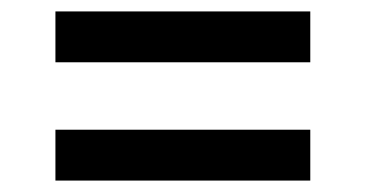

<svg xmlns="http://www.w3.org/2000/svg" viewBox="-20 -465 640 336"><path d="M77 -356V-445H523V-356ZM77 -149V-238H523V-149Z"/></svg>

Font: Kreadon Light
Style: Bold
Weight: 600
Designer: Reiya WATANABE
Foundry: StudioGnu
Version: Version 1.003; ttfautohint (v1.8.4.7-5d5b);gftools[0.9.32]